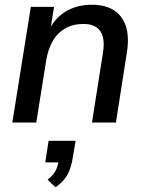

<svg xmlns="http://www.w3.org/2000/svg" viewBox="-20 -517 616 810"><path d="M32 0 110 -488H208L191 -382H183Q208 -438 255.5 -467.5Q303 -497 368 -497Q422 -497 458.5 -475Q495 -453 510.5 -408Q526 -363 515 -294L469 0H368L414 -292Q421 -334 414 -361Q407 -388 387 -402Q367 -416 332 -416Q288 -416 255 -397Q222 -378 202.5 -344Q183 -310 175 -263L133 0ZM214 273 181 241Q207 220 216 200.5Q225 181 229 155L250 168H171L185 77H299L287 148Q281 189 265 219Q249 249 214 273Z"/></svg>

Font: Nunito Sans 12pt ExtraLight 12pt SemiBold
Style: Italic
Weight: 600
Italic angle: -9°
Version: Version 3.101;gftools[0.9.27]